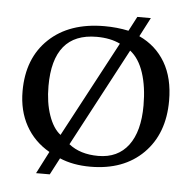

<svg xmlns="http://www.w3.org/2000/svg" viewBox="-43 -507 610 606"><g transform="rotate(5 261.5 -204.5)"><path d="M27.8 -199.2Q27.8 -303.7 92.3 -364.7Q156.7 -425.8 268.1 -425.8Q307.6 -425.8 344.2 -418L368.2 -463.9H411.1L379.9 -403.8Q433.1 -379.4 462.2 -330.1Q491.2 -280.8 491.2 -209Q491.2 -104.5 429 -42.2Q366.7 20 261.2 20Q206.1 20 164.1 2L136.2 55.2H92.8L128.9 -15.1Q80.1 -43 54 -90.1Q27.8 -137.2 27.8 -199.2ZM107.9 -222.2Q107.9 -169.9 121.8 -129.9Q135.7 -89.8 159.2 -71.8L320.8 -375Q289.6 -390.1 246.1 -390.1Q107.9 -390.1 107.9 -222.2ZM189.9 -44.9Q226.1 -16.1 283.2 -16.1Q345.2 -16.1 378.7 -60.5Q412.1 -105 412.1 -187Q412.1 -246.1 397.7 -290Q383.3 -334 355 -356Z"/></g></svg>

Font: Halibut
Style: Regular
Weight: 400
Designer: Matteo Maggi
Foundry: Collletttivo
Version: Version 3.080 | FøM Fix